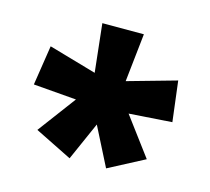

<svg xmlns="http://www.w3.org/2000/svg" viewBox="-75 -886 694 634"><g transform="rotate(15 272.0 -569.0)"><path d="M343 -799 325 -634 492 -681 509 -543 362 -533 459 -403 337 -339 270 -471 212 -340 85 -403 182 -533 35 -545 56 -681 219 -634 201 -799Z"/></g></svg>

Font: Noto Sans Sinhala ExtraCondensed Black
Style: Regular
Weight: 900
Width: 2
Designer: Jelle Bosma - Monotype Design Team
Foundry: Monotype Imaging Inc.
Version: Version 2.006; ttfautohint (v1.8.4.7-5d5b)